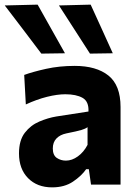

<svg xmlns="http://www.w3.org/2000/svg" viewBox="-46 -797 587 829"><path d="M179 12Q114.5 12 75.2 -27.8Q36 -67.5 36 -134.5Q36 -191 61.2 -223.8Q86.5 -256.5 123.8 -272.2Q161 -288 197 -294L336 -315.5Q338 -359 310.5 -374.5Q283 -390 236 -390Q201.5 -390 157.2 -379Q113 -368 65.5 -346L58.5 -473.5Q95.5 -487 153 -499.8Q210.5 -512.5 276.5 -512.5Q370 -512.5 422.2 -470.8Q474.5 -429 474.5 -335V0H347L337.5 -66.5H326Q306 -37.5 269.2 -12.8Q232.5 12 179 12ZM238.5 -103.5Q265 -103.5 290.2 -121.8Q315.5 -140 332 -171.5V-248Q323 -241 305.5 -235.8Q288 -230.5 240.5 -221Q213.5 -215.5 197.8 -199.2Q182 -183 182 -156Q182 -127 199.2 -115.2Q216.5 -103.5 238.5 -103.5ZM132.5 -565.5Q94.5 -616 55 -668Q15.5 -720 -25.5 -773.5L116.5 -777Q145.5 -725 175.2 -672.5Q205 -620 234.5 -567ZM342.5 -565.5Q310 -616 276.5 -668Q243 -720 208.5 -773.5L345.5 -777Q369.5 -725 393.2 -672.5Q417 -620 441 -567Z"/></svg>

Font: Commissioner
Style: Bold
Weight: 700
Designer: Kostas Bartsokas
Foundry: Kostas Bartsokas
Version: Version 1.000; ttfautohint (v1.8.3)